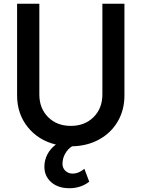

<svg xmlns="http://www.w3.org/2000/svg" viewBox="-20 -765 752 1020"><path d="M348.1 234.9Q288.6 234.9 252.2 202.9Q215.8 170.9 215.8 121.1Q215.8 85.9 231.7 55.2Q247.6 24.4 276.9 2.9Q183.6 -19.5 127.2 -90.1Q70.8 -160.6 70.8 -257.8V-745.1H189V-263.2Q189 -189.5 235.6 -142.8Q282.2 -96.2 356 -96.2Q430.2 -96.2 477.1 -142.8Q523.9 -189.5 523.9 -263.2V-745.1H641.1V-257.8Q641.1 -181.6 606 -120.6Q570.8 -59.6 507.3 -24.4Q443.8 10.7 362.8 12.2Q340.3 26.4 326.2 51.3Q312 76.2 312 106Q312 127.9 327.6 142.6Q343.3 157.2 365.2 157.2Q398.4 157.2 428.2 131.8L454.1 200.2Q409.7 234.9 348.1 234.9Z"/></svg>

Font: Plus Jakarta Sans SemiBold
Style: Regular
Weight: 600
Designer: Gumpita Rahayu
Foundry: Tokotype
Version: Version 2.006